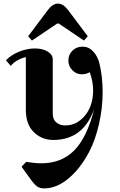

<svg xmlns="http://www.w3.org/2000/svg" viewBox="-20 -785 667 1070"><path d="M274 -454V-151Q274 -119 294 -102.5Q314 -86 344 -86Q408 -86 453.5 -141Q499 -196 499 -282Q499 -330 480 -383Q462 -371 434 -371Q406 -371 383.5 -393.5Q361 -416 361 -448Q361 -480 383.5 -502.5Q406 -525 440 -525Q474 -525 498.5 -499.5Q523 -474 534 -432Q552 -359 552 -270.5Q552 -182 531.5 -93Q511 -4 477.5 60Q444 124 402 171Q316 265 227 265Q203 265 187.5 254.5Q172 244 152 216L100 144L126 117Q174 125 210 125Q322 125 393 54Q464 -17 505 -177Q443 -5 277 -5Q213 -5 168.5 -48.5Q124 -92 124 -172V-467Q69 -453 40 -418L13 -449Q42 -479 86.5 -497Q131 -515 174.5 -515Q218 -515 246 -497.5Q274 -480 274 -454ZM361 -727 469 -583 448 -559 307 -654H299L158 -559L137 -583L245 -727Q273 -765 303 -765Q333 -765 361 -727Z"/></svg>

Font: Croissant One
Style: Regular
Weight: 400
Designer: Eduardo Rodriguez Tunni
Foundry: Eduardo Rodriguez Tunni
Version: Version 1.001